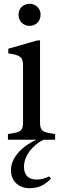

<svg xmlns="http://www.w3.org/2000/svg" viewBox="-20 -740 327 1017"><path d="M137 -603C169 -603 195 -627 195 -662C195 -696 169 -720 137 -720C104 -720 78 -696 78 -662C78 -627 104 -603 137 -603ZM22 0H174C119 22 38 83 38 161C38 224 84 257 137 257C200 257 231 225 250 206L240 194C229 200 205 211 174 211C130 211 107 188 107 143C107 65 186 9 212 0H272V-30L242 -35C202 -42 192 -52 192 -94V-526H178L24 -482V-457C91 -449 102 -434 102 -392V-94C102 -52 92 -42 52 -35L22 -30Z"/></svg>

Font: Hedvig Letters Serif 24pt
Style: Regular
Weight: 400
Designer: Alexander Örn & Tor Weibull
Foundry: Kanon Foundry
Version: Version 1.000